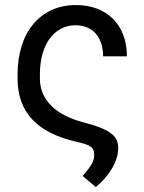

<svg xmlns="http://www.w3.org/2000/svg" viewBox="-20 -573 582 776"><path d="M286.9 -552.6C142 -552.6 51.1 -440.7 51.1 -273.8V-254.6C51.1 -120.7 129.3 -36.6 287.3 -0.4C345.2 12.8 360.8 21.3 360.8 52.6C360.8 76.3 351.9 95.2 313.9 138.1L367.2 183.2C416.2 142.8 457.7 83.5 457.7 25.2C457.7 -20.2 431.8 -49 317.5 -78.5C202.8 -108 141.3 -171.5 141.3 -254.6V-273.8C141.3 -389.6 196.7 -470.9 285.5 -470.9C352.3 -470.9 396.7 -425.1 396.7 -345.2H492.9C492.9 -473.7 410.9 -552.6 286.9 -552.6Z"/></svg>

Font: Margiela Sans Text
Style: Regular
Weight: 400
Designer: Stefan Endress, Andreas Faust
Version: Version 1.100;FEAKit 1.0